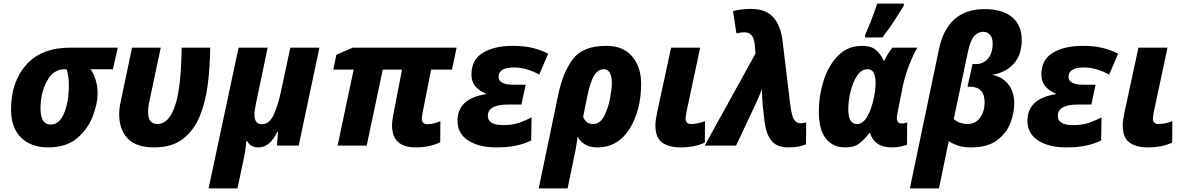

<svg xmlns="http://www.w3.org/2000/svg" viewBox="-20 -816 6635 1076"><path d="M249 10Q354 10 414.5 -43.5Q475 -97 501 -167.5Q527 -238 527 -289Q527 -335 515.5 -370.5Q504 -406 487 -428H613L640 -549H374Q212 -549 127 -453Q42 -357 42 -203Q42 -100 98 -45Q154 10 249 10ZM264 -118Q207 -118 207 -208Q207 -295 243 -361.5Q279 -428 342 -428H353Q366 -393 366 -337Q366 -249 340 -183.5Q314 -118 264 -118Z M844 10Q943 10 1004.5 -37Q1066 -84 1099 -163.5Q1132 -243 1144.5 -343Q1157 -443 1158 -549H998Q995 -320 960 -220.5Q925 -121 863 -121Q810 -121 810 -187Q810 -198 811 -212Q812 -226 816 -243L881 -549H720L657 -249Q648 -212 648 -175Q648 -92 694.5 -41Q741 10 844 10Z M1149 240H1311L1341 97Q1355 36 1361 -25H1366Q1383 10 1429 10Q1492 10 1534 -77H1538L1532 0H1654L1770 -549H1607L1555 -305Q1537 -222 1513 -171Q1489 -120 1448 -120Q1406 -120 1406 -174Q1406 -188 1409 -205Q1412 -222 1415 -239L1480 -549H1317Z M2309 10Q2352 10 2387 2Q2422 -6 2447 -19L2448 -137Q2408 -120 2376 -120Q2344 -120 2344 -152Q2344 -160 2346 -169.5Q2348 -179 2349 -188L2396 -426H2513L2539 -549H1957L1865 -509L1848 -426H1962L1872 0H2035L2125 -426H2233L2186 -183Q2182 -165 2179.5 -146.5Q2177 -128 2177 -114Q2177 10 2309 10Z M2762 10Q2827 10 2874.5 -0.5Q2922 -11 2957 -29L2959 -158Q2928 -142 2891 -128.5Q2854 -115 2799 -115Q2714 -115 2714 -167Q2714 -230 2827 -230H2902L2926 -341H2862Q2774 -341 2774 -385Q2774 -438 2861 -438Q2896 -438 2933 -427Q2970 -416 3002 -398L3052 -515Q3012 -536 2964.5 -547.5Q2917 -559 2853 -559Q2750 -559 2686 -520Q2622 -481 2622 -398Q2622 -358 2644.5 -332Q2667 -306 2702 -292V-288Q2544 -263 2544 -139Q2544 -67 2604 -28.5Q2664 10 2762 10Z M3303 -121Q3264 -121 3248 -161L3272 -280Q3289 -362 3311 -395Q3333 -428 3363 -428Q3409 -428 3409 -348Q3409 -320 3399 -265.5Q3389 -211 3366 -166Q3343 -121 3303 -121ZM2999 240H3161L3189 104Q3198 63 3205.5 24Q3213 -15 3217 -51Q3249 10 3327 10Q3443 10 3508 -94Q3573 -198 3573 -347Q3573 -440 3523 -499.5Q3473 -559 3378 -559Q3247 -559 3191 -485.5Q3135 -412 3109 -288Z M3794 10Q3873 10 3930 -17L3931 -137Q3889 -121 3853 -121Q3822 -121 3822 -152Q3822 -163 3828 -193L3904 -549H3741L3664 -192Q3653 -142 3653 -115Q3653 -44 3691 -17Q3729 10 3794 10Z M4397 10Q4433 10 4456.5 5Q4480 0 4497 -7L4498 -130Q4480 -125 4467 -125Q4443 -125 4429.5 -146.5Q4416 -168 4408 -236L4366 -583Q4356 -672 4314 -719Q4272 -766 4189 -766Q4134 -766 4088 -754L4107 -629Q4133 -635 4154 -635Q4177 -635 4192.5 -617.5Q4208 -600 4211 -554L4214 -516L3929 0H4105L4204 -210Q4212 -226 4228 -263Q4244 -300 4250 -317Q4250 -298 4251.5 -266Q4253 -234 4256 -211L4265 -131Q4274 -63 4304 -26.5Q4334 10 4397 10Z M4716 10Q4769 10 4799 -14.5Q4829 -39 4851 -70H4856Q4881 10 4977 10Q5005 10 5027.5 5Q5050 0 5063 -5L5064 -130Q5059 -128 5050 -126Q5041 -124 5034 -124Q5006 -124 5006 -155Q5006 -162 5007.5 -171Q5009 -180 5011 -189L5039 -331Q5052 -392 5075.5 -452Q5099 -512 5121 -549H4982Q4969 -535 4956 -513.5Q4943 -492 4936 -476H4933Q4917 -510 4890.5 -534.5Q4864 -559 4812 -559Q4731 -559 4677 -504.5Q4623 -450 4596 -365Q4569 -280 4569 -189Q4569 -89 4608.5 -39.5Q4648 10 4716 10ZM4782 -121Q4734 -121 4734 -203Q4734 -252 4747 -304.5Q4760 -357 4784 -392.5Q4808 -428 4842 -428Q4887 -428 4887 -352Q4887 -299 4870 -238Q4857 -188 4835 -154.5Q4813 -121 4782 -121ZM4828 -606H4925Q4962 -654 4991 -698.5Q5020 -743 5045 -784V-796H4896Q4884 -758 4864 -706.5Q4844 -655 4828 -620Z M5401 -121Q5381 -121 5359.5 -128.5Q5338 -136 5325 -149L5404 -524Q5419 -593 5441 -615.5Q5463 -638 5491 -638Q5511 -638 5527 -622Q5543 -606 5543 -573Q5543 -518 5517 -487.5Q5491 -457 5450 -457H5430L5402 -330H5415Q5498 -330 5498 -242Q5498 -192 5472.5 -156.5Q5447 -121 5401 -121ZM5079 240H5242L5297 -25Q5316 -12 5346 -1Q5376 10 5422 10Q5514 10 5567 -29.5Q5620 -69 5642 -126Q5664 -183 5664 -236Q5664 -303 5629.5 -345Q5595 -387 5539 -397Q5615 -408 5660.5 -458Q5706 -508 5706 -593Q5706 -674 5652.5 -719.5Q5599 -765 5498 -765Q5289 -765 5242 -540Z M5956 10Q6021 10 6068.5 -0.5Q6116 -11 6151 -29L6153 -158Q6122 -142 6085 -128.5Q6048 -115 5993 -115Q5908 -115 5908 -167Q5908 -230 6021 -230H6096L6120 -341H6056Q5968 -341 5968 -385Q5968 -438 6055 -438Q6090 -438 6127 -427Q6164 -416 6196 -398L6246 -515Q6206 -536 6158.5 -547.5Q6111 -559 6047 -559Q5944 -559 5880 -520Q5816 -481 5816 -398Q5816 -358 5838.5 -332Q5861 -306 5896 -292V-288Q5738 -263 5738 -139Q5738 -67 5798 -28.5Q5858 10 5956 10Z M6413 10Q6492 10 6549 -17L6550 -137Q6508 -121 6472 -121Q6441 -121 6441 -152Q6441 -163 6447 -193L6523 -549H6360L6283 -192Q6272 -142 6272 -115Q6272 -44 6310 -17Q6348 10 6413 10Z"/></svg>

Font: Noto Sans Display Extra
Style: Italic
Weight: 800
Italic angle: -12°
Designer: Monotype Design Team
Foundry: Monotype Imaging Inc.
Version: Version 1.900